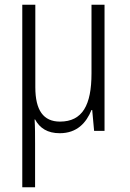

<svg xmlns="http://www.w3.org/2000/svg" viewBox="-20 -552 548 810"><path d="M421 -532H366V-242C366 -109 328 -39 233 -39C163 -39 129 -87 129 -184V-532H74V238H128V54C128 19 128 -16 126 -48H128C148 -11 181 10 232 10C305 10 344 -34 366 -88H369L377 0H421Z"/></svg>

Font: Noto Sans Display SemiCondensed Light
Style: Regular
Weight: 300
Width: 4
Designer: Monotype Design Team
Foundry: Monotype Imaging Inc.
Version: Version 1.900